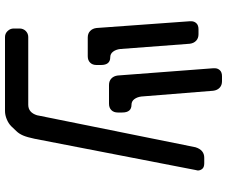

<svg xmlns="http://www.w3.org/2000/svg" viewBox="-90 -714 908 768"><g transform="rotate(90 364.0 -330.0)"><path d="M92 -262Q94 -246 104 -236.5Q114 -227 130 -227H205Q221 -227 230.5 -236.5Q240 -246 240 -262V-280Q240 -317 209 -317Q195 -317 186.5 -328.5Q178 -340 176 -357L155 -635Q153 -651 143 -660.5Q133 -670 117 -670H97Q81 -670 73 -661.5Q65 -653 65 -641V-635ZM282 -347Q284 -331 294 -321.5Q304 -312 320 -312H395Q411 -312 420.5 -321.5Q430 -331 430 -347V-365Q430 -402 399 -402Q385 -402 376.5 -413.5Q368 -425 366 -442L343 -729Q341 -745 331 -754.5Q321 -764 305 -764H285Q269 -764 261 -755.5Q253 -747 253 -735V-729ZM441 -24Q430 11 399 11H128Q114 11 104 21Q94 31 94 46V69Q94 83 104 93.5Q114 104 128 104H424Q440 104 457 97Q474 90 485 79L504 59Q515 48 522 31.5Q529 15 535 -14L660 -658L662 -667Q662 -677 655.5 -685Q649 -693 633 -693H611Q580 -693 569 -658Z"/></g></svg>

Font: WDXL Lubrifont TC
Style: Regular
Weight: 400
Designer: [WDXL Lubrifont] Copyright 2020-2022 (c) NightFurySL2001, Skr-ZERO; [ZCOOL QingKe HuangYou] Copyright 2018-2022 (c) The 
Version: Version 2.001;hotconv 1.1.1;makeotfexe 2.6.0